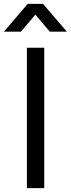

<svg xmlns="http://www.w3.org/2000/svg" viewBox="-58 -965 363 985"><path d="M-38 -802.5 84 -945H163L285 -802.5H197.5L123.5 -890L49.5 -802.5ZM80 0V-720H169V0Z"/></svg>

Font: Cns Manrope Med
Style: Regular
Weight: 500
Designer: Mikhail Sharanda
Foundry: Mikhail Sharanda
Version: Version 4.504